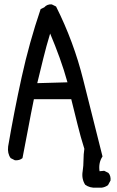

<svg xmlns="http://www.w3.org/2000/svg" viewBox="-20 -786 540 888"><path d="M424.8 82Q395.5 84 374 68.4Q356.4 41 362.3 5.9Q366.2 -19.5 366.2 -45.9Q366.2 -72.3 370.1 -97.7Q352.5 -153.3 338.9 -209Q325.2 -264.6 309.6 -327.1H136.7Q123 -260.7 110.4 -192.4Q97.7 -124 84 -54.7Q70.3 -43 48.8 -44.9L29.3 -54.7Q13.7 -76.2 17.6 -108.4Q44.9 -268.6 80.1 -428.7Q115.2 -588.9 168 -744.1L184.6 -752Q198.2 -767.6 219.7 -765.6L239.3 -755.9Q321.3 -592.8 365.2 -416Q409.2 -239.3 454.1 -62.5Q434.6 -33.2 440.4 5.9L461.9 3.9L481.4 13.7Q493.2 27.3 491.2 48.8L479.5 70.3Q465.8 80.1 450.2 82ZM292 -405.3Q276.4 -461.9 255.9 -518.6Q235.4 -575.2 211.9 -630.9Q194.3 -573.2 180.2 -515.6Q166 -458 152.3 -401.4Z"/></svg>

Font: JasonHandwriting2
Style: Regular
Weight: 400
Version: Version 1.05.10